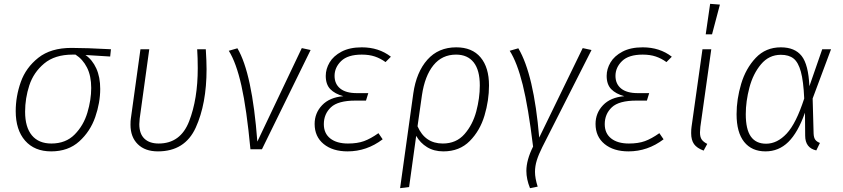

<svg xmlns="http://www.w3.org/2000/svg" viewBox="-20 -779 4397 1002"><path d="M62 -199Q62 -276 88.5 -351Q115 -426 180 -477.5Q245 -529 353 -529Q428 -529 559 -522L555 -484L426 -492Q462 -467 482.5 -422Q503 -377 503 -315Q503 -243 477 -168Q451 -93 393.5 -41Q336 11 247 11Q160 11 111 -45Q62 -101 62 -199ZM456 -320Q456 -383 434 -426.5Q412 -470 374 -494H359Q266 -494 210.5 -447.5Q155 -401 133 -333.5Q111 -266 111 -196Q111 -115 146.5 -72.5Q182 -30 248 -30Q323 -30 369.5 -77Q416 -124 436 -191Q456 -258 456 -320Z M1058 -418Q1058 -237 1001.5 -113Q945 11 804 11Q737 11 699 -26.5Q661 -64 661 -128Q661 -150 663 -161L713 -522H759L709 -160Q707 -140 707 -131Q707 -81 733.5 -55.5Q760 -30 808 -30Q922 -30 967 -146Q1012 -262 1012 -423Q1012 -477 1009 -522H1054Q1058 -458 1058 -418Z M1323 -40 1555 -528 1601 -518 1347 0H1287Q1267 -211 1240 -331.5Q1213 -452 1174 -514L1219 -527Q1296 -397 1323 -40Z M1622 -132Q1622 -189 1661 -230Q1700 -271 1772 -277Q1728 -289 1704 -313.5Q1680 -338 1680 -383Q1680 -419 1700 -453Q1720 -487 1762.5 -509.5Q1805 -532 1868 -532Q1957 -532 2020 -483L1992 -455Q1966 -474 1936.5 -484Q1907 -494 1868 -494Q1795 -494 1760.5 -460.5Q1726 -427 1726 -383Q1726 -341 1755.5 -317Q1785 -293 1842 -293H1902L1890 -254H1835Q1744 -254 1707 -219Q1670 -184 1670 -131Q1670 -83 1703.5 -56.5Q1737 -30 1796 -30Q1845 -30 1879.5 -42.5Q1914 -55 1955 -84L1977 -52Q1894 11 1794 11Q1716 11 1669 -27.5Q1622 -66 1622 -132Z M2532 -333Q2532 -255 2508.5 -176Q2485 -97 2431.5 -43Q2378 11 2294 11Q2245 11 2209 -11Q2173 -33 2152 -70L2115 197L2068 203L2137 -292Q2153 -403 2210.5 -467.5Q2268 -532 2361 -532Q2444 -532 2488 -479.5Q2532 -427 2532 -333ZM2484 -333Q2484 -413 2452 -453.5Q2420 -494 2360 -494Q2287 -494 2242 -438.5Q2197 -383 2182 -282L2159 -120Q2198 -30 2291 -30Q2361 -30 2404 -79Q2447 -128 2465.5 -197.5Q2484 -267 2484 -333Z M2794 -61 3021 -528 3067 -518 2810 -11Q2791 27 2781.5 57.5Q2772 88 2772 118Q2772 151 2786 195L2746 203Q2727 156 2727 113Q2727 56 2762 -14Q2737 -220 2708 -336.5Q2679 -453 2640 -514L2685 -527Q2766 -391 2794 -61Z M3088 -132Q3088 -189 3127 -230Q3166 -271 3238 -277Q3194 -289 3170 -313.5Q3146 -338 3146 -383Q3146 -419 3166 -453Q3186 -487 3228.5 -509.5Q3271 -532 3334 -532Q3423 -532 3486 -483L3458 -455Q3432 -474 3402.5 -484Q3373 -494 3334 -494Q3261 -494 3226.5 -460.5Q3192 -427 3192 -383Q3192 -341 3221.5 -317Q3251 -293 3308 -293H3368L3356 -254H3301Q3210 -254 3173 -219Q3136 -184 3136 -131Q3136 -83 3169.5 -56.5Q3203 -30 3262 -30Q3311 -30 3345.5 -42.5Q3380 -55 3421 -84L3443 -52Q3360 11 3260 11Q3182 11 3135 -27.5Q3088 -66 3088 -132Z M3635 -117Q3633 -95 3633 -88Q3633 -64 3642 -51Q3651 -38 3671 -28L3652 7Q3617 -6 3602 -27Q3587 -48 3587 -84Q3587 -105 3589 -117L3646 -522H3692ZM3686 -759 3737 -755 3696 -600H3663Z M4204 -329 4271 -522H4317L4221 -265L4226 -82Q4227 -60 4235 -49.5Q4243 -39 4259 -33L4240 6Q4182 -7 4182 -71L4181 -191Q4144 -87 4094 -38Q4044 11 3975 11Q3903 11 3863.5 -38.5Q3824 -88 3824 -183Q3824 -261 3848 -341.5Q3872 -422 3924 -477Q3976 -532 4055 -532Q4128 -532 4163.5 -487Q4199 -442 4204 -329ZM3872 -183Q3872 -104 3898.5 -66.5Q3925 -29 3978 -29Q4036 -29 4085.5 -82Q4135 -135 4177 -265Q4173 -356 4159.5 -405Q4146 -454 4121.5 -473.5Q4097 -493 4055 -493Q3993 -493 3951.5 -443.5Q3910 -394 3891 -322Q3872 -250 3872 -183Z"/></svg>

Font: Fira Sans ExtraLight
Style: Italic
Weight: 275
Italic angle: -8°
Designer: Carrois Corporate & Edenspiekermann AG
Foundry: Carrois Corporate GbR & Edenspiekermann AG
Version: Version 4.203